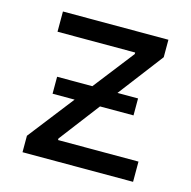

<svg xmlns="http://www.w3.org/2000/svg" viewBox="-86 -631 713 716"><g transform="rotate(15 270.5 -273.0)"><path d="M61.5 0V-63.5L371.1 -461.9V-467.8H71.3V-545.9H478.5V-478.5L177.7 -84V-78.1H488.3V0ZM113.3 -239.7V-305.2H425.8V-239.7Z"/></g></svg>

Font: Inter V
Style: 
Weight: 400
Designer: Rasmus Andersson
Foundry: rsms
Version: Version 4.000;git-a3f224843